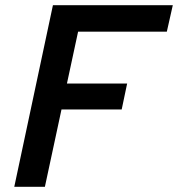

<svg xmlns="http://www.w3.org/2000/svg" viewBox="-20 -720 686 740"><path d="M35 0 184 -700H646L623 -598H281L238 -398H470L449 -298H217L153 0Z"/></svg>

Font: Red Hat Mono Medium
Style: Italic
Weight: 500
Italic angle: -12°
Monospace: yes
Designer: Pentagram, MCKL
Foundry: Pentagram, MCKL
Version: Version 1.023; ttfautohint (v1.8.3)